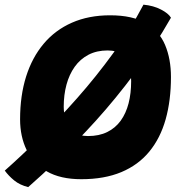

<svg xmlns="http://www.w3.org/2000/svg" viewBox="-47 -724 744 803"><path d="M553 -704.5Q595 -700.5 626.2 -684.2Q657.5 -668 668 -650Q597 -525.5 516.5 -417.8Q436 -310 354.8 -220.2Q273.5 -130.5 200.2 -60.5Q127 9.5 71 58.5Q36 50 12.2 30.5Q-11.5 11 -27 -10.5Q41 -70.5 119.2 -147.8Q197.5 -225 276.8 -314.8Q356 -404.5 427.5 -503Q499 -601.5 553 -704.5ZM293 25.5Q205.5 25.5 148.8 -7.2Q92 -40 64.5 -96.5Q37 -153 37 -225Q37 -324 62.2 -404Q87.5 -484 135.8 -541.2Q184 -598.5 254 -629.2Q324 -660 413.5 -660Q507.5 -660 563.2 -627Q619 -594 643.5 -535.8Q668 -477.5 668 -402Q668 -304 645.8 -225Q623.5 -146 577.5 -90Q531.5 -34 460.5 -4.2Q389.5 25.5 293 25.5ZM321 -155Q367.5 -155 401.5 -171.8Q435.5 -188.5 457.8 -219.2Q480 -250 490.8 -292Q501.5 -334 501.5 -384.5Q501.5 -416.5 493.2 -445.8Q485 -475 463.8 -494Q442.5 -513 403 -513Q357.5 -513 323 -495Q288.5 -477 265.5 -444.8Q242.5 -412.5 231 -369.8Q219.5 -327 219.5 -277.5Q219.5 -247.5 229.2 -219.2Q239 -191 261.5 -173Q284 -155 321 -155Z"/></svg>

Font: Grandstander Thin ExtraBold
Style: Italic
Weight: 800
Italic angle: -15°
Version: Version 1.200